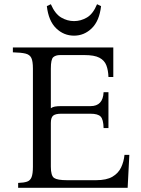

<svg xmlns="http://www.w3.org/2000/svg" viewBox="-20 -890 668 910"><path d="M66 0V-23Q93 -24 108 -29Q123 -34 129.5 -50Q136 -66 136 -100V-565Q136 -600 128.5 -615.5Q121 -631 101 -636Q81 -641 41 -642V-665H517V-525H494Q493 -557 484 -580.5Q475 -604 451 -616.5Q427 -629 380 -629H265Q244 -629 232.5 -619Q221 -609 221 -565V-377Q229 -383 240.5 -385Q252 -387 268 -387H409Q468 -387 471 -453H494V-283H471Q470 -324 457 -337.5Q444 -351 409 -351H270Q243 -351 232 -342Q221 -333 221 -307V-100Q221 -57 236.5 -46.5Q252 -36 297 -36H436Q485 -36 513 -52.5Q541 -69 554 -96.5Q567 -124 570 -156H593L585 0ZM440 -870 459 -861Q451 -791 415 -756Q379 -721 331 -721Q282 -721 246 -756Q210 -791 202 -861L221 -870Q241 -824 270 -807Q299 -790 331 -790Q363 -790 392 -807Q421 -824 440 -870Z"/></svg>

Font: Bona Nova
Style: Regular
Weight: 400
Designer: Mateusz Machalski
Foundry: Capitalics
Version: Version 4.001; ttfautohint (v1.8.3)